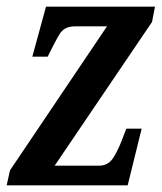

<svg xmlns="http://www.w3.org/2000/svg" viewBox="-20 -556 485 576"><path d="M0 0 10 -45 301 -477H205Q173 -477 159 -454Q145 -431 125 -390L123 -386H77L118 -536H445L436 -490L144 -59H278Q306 -59 322 -86Q338 -113 350 -147L359 -170H405L363 0Z"/></svg>

Font: Noto Serif ExtraCondensed SemiBold
Style: Italic
Weight: 600
Width: 2
Italic angle: -12°
Designer: Monotype Design Team
Foundry: Monotype Imaging Inc.
Version: Version 2.013